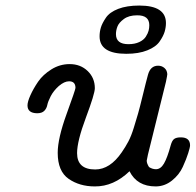

<svg xmlns="http://www.w3.org/2000/svg" viewBox="-20 -667 705 692"><path d="M79.1 -287.1Q79.1 -300.3 89.6 -323.7Q100.1 -347.2 117.4 -372.6Q134.8 -397.9 165.3 -417Q195.8 -436 231 -436Q270 -436 295.9 -411.1Q321.8 -386.2 321.8 -349.1Q321.8 -329.1 289.8 -243.7Q257.8 -158.2 257.8 -115.2Q257.8 -56.2 323.2 -56.2Q376.5 -56.2 418.9 -118.2Q432.1 -137.2 442.6 -157Q453.1 -176.8 462.6 -207.8Q472.2 -238.8 477.5 -257.3Q482.9 -275.9 494.9 -325Q506.8 -374 513.2 -397Q522 -430.2 549.8 -430.2Q563 -430.2 572.5 -422.1Q582 -414.1 583 -399.9Q583 -396 578.1 -372.1L513.2 -109.9Q509.3 -89.8 508.8 -87.9Q508.8 -78.1 517.1 -64.9Q529.3 -57.1 542 -57.1Q559.1 -57.1 571 -77.6Q583 -98.1 595.2 -143.1Q600.1 -161.1 608.2 -166.5Q616.2 -171.9 630.9 -171.9H631.8Q665 -171.9 665 -143.1Q665 -136.2 658.4 -115.2Q651.9 -94.2 638.9 -65.7Q626 -37.1 599.6 -16.1Q573.2 4.9 541 4.9Q474.1 4.9 446.8 -49.8Q389.6 5.4 321.8 4.9Q266.6 4.9 227.3 -22.5Q188 -49.8 188 -116.2Q188 -168 220 -256.1Q252 -344.2 252 -350.1Q252 -374 229 -374Q211.9 -374 191.9 -356.9Q172.9 -339.8 162.8 -320.3Q152.8 -300.8 150.4 -288.3Q147.9 -275.9 139.4 -267.3Q130.9 -258.8 113.8 -258.8Q79.1 -259.3 79.1 -287.1ZM338.9 -536.1Q338.9 -552.2 343.5 -567.6Q348.1 -583 361.6 -603Q375 -623 406 -635Q437 -647 481.9 -647Q578.1 -647 578.1 -584Q578.1 -568.8 573.5 -553Q568.8 -537.1 555.4 -517.6Q542 -498 511 -485.6Q480 -473.1 435.1 -473.1Q338.9 -473.1 338.9 -536.1ZM397.9 -543.9Q397.9 -507.8 442.9 -507.8Q465.8 -507.8 481.9 -515.4Q498 -522.9 505.6 -534.9Q513.2 -546.9 515.6 -556.4Q518.1 -565.9 518.1 -576.2Q518.1 -612.3 474.1 -611.8Q444.3 -611.8 426.3 -598.4Q408.2 -585 403.1 -571Q397.9 -557.1 397.9 -543.9Z"/></svg>

Font: CMU Typewriter Text Variable Width
Style: Italic
Weight: 500
Italic angle: -14.04°
Version: Version 0.7.0